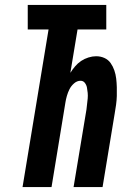

<svg xmlns="http://www.w3.org/2000/svg" viewBox="-20 -755 540 775"><path d="M71 0 176 -636H92V-735H409V-636H293L264 -461Q272 -474 283 -487Q294 -500 307.5 -509Q321 -518 337 -523Q353 -528 368 -528Q386 -528 401.5 -521Q417 -514 426.5 -500.5Q436 -487 441.5 -471Q447 -455 449 -438Q451 -421 451.5 -403Q452 -385 451.5 -367.5Q451 -350 448.5 -332Q446 -314 443 -297L394 0H277L329 -313Q330 -324 331.5 -335Q333 -346 334 -357.5Q335 -369 334 -380Q333 -391 331 -401.5Q329 -412 322.5 -420.5Q316 -429 305 -429Q291 -429 279 -418.5Q267 -408 260.5 -395Q254 -382 250 -368Q246 -354 244 -341L188 0Z"/></svg>

Font: Iosevka Curly Extrabold
Style: Italic
Weight: 800
Italic angle: -9°
Monospace: yes
Designer: Belleve Invis
Foundry: Belleve Invis
Version: Version 22.1.2; ttfautohint (v1.8.4)